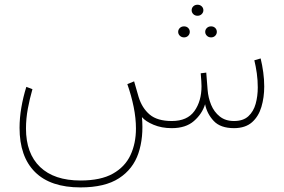

<svg xmlns="http://www.w3.org/2000/svg" viewBox="-20 -544 1204 815"><path d="M793.5 -500.5Q793.5 -510.3 800.5 -517.1Q807.6 -523.9 818.4 -523.9Q829.1 -523.9 836.2 -517.1Q843.3 -510.3 843.3 -500.5Q843.3 -491.2 836.2 -484.1Q829.1 -477.1 818.4 -477.1Q807.6 -477.1 800.5 -484.1Q793.5 -491.2 793.5 -500.5ZM851.1 -408.7Q851.1 -418.5 858.2 -425.3Q865.2 -432.1 876 -432.1Q886.7 -432.1 893.6 -425.3Q900.4 -418.5 900.4 -408.7Q900.4 -399.4 893.6 -392.3Q886.7 -385.3 876 -385.3Q865.2 -385.3 858.2 -392.3Q851.1 -399.4 851.1 -408.7ZM736.3 -408.7Q736.3 -418.5 743.4 -425.3Q750.5 -432.1 761.2 -432.1Q772 -432.1 778.8 -425.3Q785.6 -418.5 785.6 -408.7Q785.6 -399.4 778.8 -392.3Q772 -385.3 761.2 -385.3Q750.5 -385.3 743.4 -392.3Q736.3 -399.4 736.3 -408.7ZM709 0Q666 0 631.8 -14.4Q597.7 -28.8 582.5 -46.9Q590.3 39.1 567.6 106.4Q544.9 173.8 485.1 212.6Q425.3 251.5 321.8 251.5Q194.3 251.5 128.7 186.3Q63 121.1 63 -1.5Q63 -43 70.6 -87.4Q78.1 -131.8 91.8 -175.3L117.7 -165.5Q106 -125 98.1 -82.5Q90.3 -40 90.3 1.5Q90.3 107.4 150.1 164.8Q210 222.2 321.8 222.2Q407.7 222.2 459.2 193.1Q510.7 164.1 533.9 114.3Q557.1 64.5 557.1 1.5Q557.1 -42 547.4 -90.1Q537.6 -138.2 520.5 -187L549.3 -198.7L568.4 -132.3Q583 -85 615.5 -57.6Q647.9 -30.3 709.5 -30.3Q774.9 -30.3 805.2 -72.5Q835.4 -114.7 835.4 -178.2Q835.4 -189 834.5 -200.2Q833.5 -211.4 832 -232.9L855.5 -235.8L861.3 -162.1Q863.8 -129.4 876.2 -99.1Q888.7 -68.8 912.8 -49.6Q937 -30.3 973.1 -30.3Q1012.2 -30.3 1034.2 -50.5Q1056.2 -70.8 1065.2 -103.3Q1074.2 -135.7 1074.2 -172.9Q1074.2 -203.1 1070.1 -232.9Q1065.9 -262.7 1059.6 -288.1L1086.4 -295.9Q1093.3 -267.6 1097.4 -237.3Q1101.6 -207 1101.6 -176.8Q1101.6 -130.4 1089.6 -90.1Q1077.6 -49.8 1049.8 -25.1Q1022 -0.5 974.1 0Q915.5 0 887 -30.8Q858.4 -61.5 850.6 -101.6Q837.9 -60.5 803.2 -30.3Q768.6 0 709 0Z"/></svg>

Font: Vazirmatn RD Thin
Style: Regular
Weight: 100
Designer: Saber Rastikerdar
Foundry: Saber Rastikerdar
Version: Version 32.102